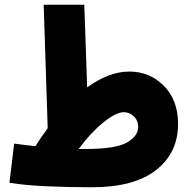

<svg xmlns="http://www.w3.org/2000/svg" viewBox="-20 -780 809 813"><path d="M337 -149Q325 -149 313 -149Q362 -216 416.5 -260.5Q471 -305 504 -305Q528 -305 546.5 -287.5Q565 -270 565 -242Q565 -204 517.5 -176.5Q470 -149 337 -149ZM369 13Q548 13 641 -60Q734 -133 734 -255Q734 -356 674 -416.5Q614 -477 527 -477Q442 -477 349 -410L337 -760H165L182 -237Q155 -201 130 -161Q90 -165 40 -172L20 -6Q88 5 183 9Q278 13 369 13Z"/></svg>

Font: Noto Sans Arabic Condensed Black
Style: Regular
Weight: 900
Width: 3
Designer: Nadine Chahine
Foundry: Monotype Imaging Inc.
Version: 1.001